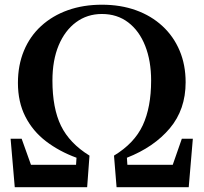

<svg xmlns="http://www.w3.org/2000/svg" viewBox="-20 -779 847 799"><path d="M41.4 0 24.1 -201.7H70.1L118.5 -66.3L82.2 -93.1H310.8L294.7 -65.6L298.4 -122.6Q226.6 -148.9 171.6 -190.9Q116.5 -233 85.6 -293.6Q54.6 -354.2 54.6 -434.2Q54.6 -507.8 79.6 -567.9Q104.5 -628.1 151.4 -670.9Q198.2 -713.7 262.4 -736.6Q326.6 -759.4 404 -759.4Q482 -759.4 545.8 -736.4Q609.6 -713.4 656.1 -670.4Q702.6 -627.4 727.5 -568.2Q752.5 -509 752.5 -436.7Q752.5 -323.2 686.6 -245Q620.8 -166.8 508.1 -122.6L511.9 -65.8L496.8 -93.1H723.1L689.1 -65.3L736.7 -201.7H782.5L765.4 0H465.1L454.4 -131.4Q539.3 -182.8 574.1 -257.7Q608.9 -332.6 608.9 -443.7Q608.9 -525.7 584.2 -588.2Q559.5 -650.8 513.5 -685.8Q467.6 -720.8 404 -720.8Q343.1 -720.8 296.6 -686.5Q250.1 -652.2 224.1 -590.2Q198.2 -528.1 198.2 -443.7Q198.2 -328.8 233.7 -255.8Q269.3 -182.8 352.4 -131.4L342.7 0Z"/></svg>

Font: Source Han Serif JP VF
Style: Regular
Weight: 250
Designer: Ryoko NISHIZUKA 西塚涼子 (kana & ideographs); Frank Grießhammer (Latin, Greek & Cyrillic); Wenlong ZHANG 张文龙 (bopomofo); San
Foundry: Adobe
Version: Version 2.001;hotconv 1.1.0;makeotfexe 2.6.0